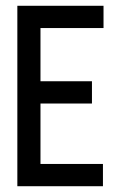

<svg xmlns="http://www.w3.org/2000/svg" viewBox="-20 -644 415 664"><path d="M40 0V-624H338V-547H120V-363H298V-286H120V-77H336V0Z"/></svg>

Font: Inconsolata Condensed SemiBold
Style: Regular
Weight: 600
Width: 3
Monospace: yes
Designer: Raph Levien, Cyreal, Brenton Simpson
Foundry: Raph Levien, Cyreal, Google
Version: Version 3.100; ttfautohint (v1.8.4.7-5d5b)